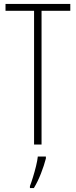

<svg xmlns="http://www.w3.org/2000/svg" viewBox="-20 -734 385 975"><path d="M191 0H153V-679H8V-714H337V-679H191ZM213 71Q204 106 188 147Q172 188 152 221H132V211Q139 193 147.5 165.5Q156 138 163 109.5Q170 81 172 61H213Z"/></svg>

Font: Noto Sans Khmer UI ExtraCondensed ExtraLight
Style: Regular
Weight: 200
Width: 2
Designer: Danh Hong and the Monotype Design Team
Foundry: Monotype Imaging Inc.
Version: Version 2.002; ttfautohint (v1.8.4.7-5d5b)